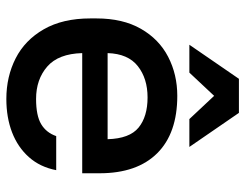

<svg xmlns="http://www.w3.org/2000/svg" viewBox="-106 -674 791 620"><g transform="rotate(90 290.0 -364.5)"><path d="M40 -260V-280Q40 -365 73.5 -423.5Q107 -482 164 -511.5Q221 -541 290 -541Q411 -541 475.5 -476Q540 -411 540 -290V-234H152Q154 -157 195.5 -121Q237 -85 300 -85Q354 -85 381.5 -101.5Q409 -118 420 -150H530Q520 -98 488 -62Q456 -26 408 -7.5Q360 11 300 11Q228 11 169 -19Q110 -49 75 -110Q40 -171 40 -260ZM152 -316H430Q428 -387 392.5 -416Q357 -445 295 -445Q234 -445 194 -413.5Q154 -382 152 -316ZM235 -740H345L455 -580H365L290 -660L215 -580H125Z"/></g></svg>

Font: .
Style: 
Weight: 500
Designer: A.Korolkova, Vitaly Kuzmin
Foundry: ParaType Ltd
Version: Version 1.000; Glyphs 3.2, build 3192.0